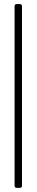

<svg xmlns="http://www.w3.org/2000/svg" viewBox="-20 -727 180 946"><path d="M51.8 187.5V-695.8Q51.8 -707 63 -707H77.1Q88.4 -707 88.4 -695.8V187.5Q88.4 198.7 77.1 198.7H63Q51.8 198.7 51.8 187.5Z"/></svg>

Font: UnifrakturMaguntia17
Style: Book
Weight: 400
Designer: j. 'mach' wust, Gerrit Ansmann, Georg Duffner, based on a font by Peter Wiegel, original typeface by Carl Albert Fahrenw
Version: Version 2017-03-19